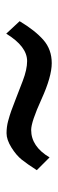

<svg xmlns="http://www.w3.org/2000/svg" viewBox="195 -539 186 616"><g transform="rotate(90 288.0 -231.0)"><path d="M176 -225Q129 -225 88 -158L48 -201Q78 -251 108.5 -277.5Q139 -304 182.5 -304Q226 -304 298.5 -271Q371 -238 397 -238Q450 -238 485 -297L526 -256Q506 -225 492 -207.5Q478 -190 453 -174.5Q428 -159 407.5 -159Q387 -159 368.5 -164Q350 -169 336 -174Q322 -179 299 -188Q276 -197 239.5 -211Q203 -225 176 -225Z"/></g></svg>

Font: Rufina
Style: Bold
Weight: 700
Designer: Martin Sommaruga
Foundry: Martin Sommaruga
Version: Version 1.001